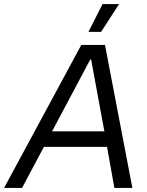

<svg xmlns="http://www.w3.org/2000/svg" viewBox="-62 -920 718 940"><path d="M-42 0H46L153 -201H462L498 0H586L452 -700H336ZM521 -900H440L371 -764H433ZM193 -277 380 -629H384L449 -277Z"/></svg>

Font: Fixel Display 20240404
Style: Italic
Weight: 400
Italic angle: -10°
Designer: AlfaBravo + MacPaw
Foundry: Kyrylo Tkachov, Marchela Mozhyna, Serhii Makarenko, Maria Weinstein, Zakhar Kryvoshyya
Version: Version 1.211;Glyphs 3.2 (3225)